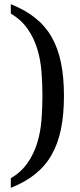

<svg xmlns="http://www.w3.org/2000/svg" viewBox="-20 -780 386 928"><path d="M185.1 -316.9Q185.1 -376.5 180.4 -434.6Q175.8 -492.7 159.9 -544.4Q144 -596.2 113.8 -639.9Q83.5 -683.6 32.2 -714.8V-759.8Q101.1 -732.4 149.9 -693.6Q198.7 -654.8 229.5 -601.1Q260.3 -547.4 274.7 -477.3Q289.1 -407.2 289.1 -316.9Q289.1 -226.6 274.7 -156Q260.3 -85.4 229.5 -31.5Q198.7 22.5 149.9 61.5Q101.1 100.6 32.2 127.9V82Q83.5 50.8 113.8 6.8Q144 -37.1 159.9 -89.1Q175.8 -141.1 180.4 -199.2Q185.1 -257.3 185.1 -316.9Z"/></svg>

Font: Gandom FD
Style: FD
Weight: 400
Foundry: DejaVu fonts team - Redesigned by Saber Rastikerdar - Based on Samim Font
Version: Version 0.6